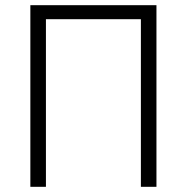

<svg xmlns="http://www.w3.org/2000/svg" viewBox="-20 -720 720 740"><path d="M97 -700H583V0H523V-646H157V0H97Z"/></svg>

Font: Moderustic Light
Style: Regular
Weight: 300
Designer: Tural Alisoy
Foundry: TAFT Foundry
Version: Version 2.120